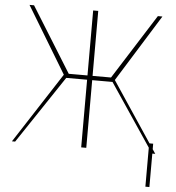

<svg xmlns="http://www.w3.org/2000/svg" viewBox="-60 -782 931 1016"><g transform="rotate(5 406.0 -274.5)"><path d="M420.5 -727.3V-382.1H518.5L737.2 -727.3H761.4L539.8 -370.7L786.9 0H769.9L528.4 -359.4H420.5V0H393.5V-359.4H282.7L42.6 0H25.6L268.5 -375L55.4 -727.3H79.5L294 -382.1H393.5V-727.3ZM771.3 -52.6V177.6H750V-52.6Z"/></g></svg>

Font: Inter UI Thin
Style: Regular
Weight: 100
Designer: Rasmus Andersson
Foundry: rsms
Version: 3.2;8d6f07862